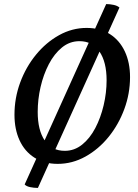

<svg xmlns="http://www.w3.org/2000/svg" viewBox="-20 -792 676 942"><path d="M263 12Q197 12 149 -18.5Q101 -49 76 -103.5Q51 -158 51 -229Q51 -311 79 -387Q107 -463 156.5 -523.5Q206 -584 270 -619.5Q334 -655 405 -655Q472 -655 519.5 -624.5Q567 -594 592.5 -539.5Q618 -485 618 -414Q618 -333 590 -257Q562 -181 513 -120.5Q464 -60 399.5 -24Q335 12 263 12ZM298 -52Q345 -52 383 -82.5Q421 -113 447.5 -163.5Q474 -214 488.5 -275.5Q503 -337 503 -398Q503 -488 468 -539Q433 -590 370 -590Q322 -590 284 -559Q246 -528 219.5 -477Q193 -426 179 -365Q165 -304 165 -243Q165 -153 199.5 -102.5Q234 -52 298 -52ZM166 130Q146 130 127.5 126Q109 122 101 113L501 -772Q519 -772 537.5 -768Q556 -764 566 -755Z"/></svg>

Font: Petrona SemiBold
Style: Italic
Weight: 600
Italic angle: -9°
Designer: Ringo R. Seeber
Foundry: Ringo R. Seeber
Version: Version 2.001; ttfautohint (v1.8.3)